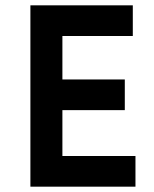

<svg xmlns="http://www.w3.org/2000/svg" viewBox="-20 -700 576 720"><path d="M488 -115V0H94V-680H478V-565H214V-402H448V-287H214V-115Z"/></svg>

Font: Inria Sans
Style: Bold
Weight: 700
Designer: Black Foundry Team
Foundry: Black Foundry
Version: Version 1.2; ttfautohint (v1.8.3)